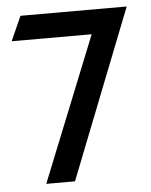

<svg xmlns="http://www.w3.org/2000/svg" viewBox="-47 -620 533 679"><g transform="rotate(-5 219.5 -280.0)"><path d="M12 -493H296L90 20H192L428 -580H51Z"/></g></svg>

Font: Charger Pro
Style: ExBd
Weight: 400
Designer: Jasper
Foundry: Cannot Into Space Fonts
Version: Version 1.09